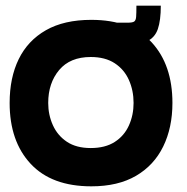

<svg xmlns="http://www.w3.org/2000/svg" viewBox="-20 -643 659 677"><path d="M302 14Q162 14 88 -65.5Q14 -145 14 -280Q14 -369 46 -434.5Q78 -500 142 -536.5Q206 -573 302 -573Q442 -573 515 -493.5Q588 -414 588 -280Q588 -193 555.5 -126.5Q523 -60 459.5 -23Q396 14 302 14ZM300 -121Q351 -121 384.5 -142.5Q418 -164 434.5 -200.5Q451 -237 451 -280Q451 -324 434.5 -361Q418 -398 384.5 -420Q351 -442 300 -442Q227 -442 188.5 -396Q150 -350 150 -280Q150 -238 166.5 -201.5Q183 -165 216 -143Q249 -121 300 -121ZM376 -484V-563H430Q447 -563 453 -567Q459 -571 460 -583.5Q461 -596 461 -623H547Q547 -571 536.5 -540.5Q526 -510 497.5 -497Q469 -484 415 -484Z"/></svg>

Font: Darker Grotesque Black
Style: Regular
Weight: 900
Designer: Gabriel Lam
Foundry: TypeRant
Version: Version 1.000;gftools[0.9.28]